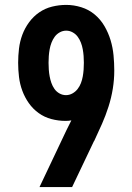

<svg xmlns="http://www.w3.org/2000/svg" viewBox="-20 -763 540 783"><path d="M141 0 251 -232Q256 -242 261 -252Q266 -262 271 -272Q265 -271 259 -270.5Q253 -270 247 -270Q218 -270 189.5 -277.5Q161 -285 137.5 -302Q114 -319 97.5 -342.5Q81 -366 71 -393Q61 -420 57.5 -449Q54 -478 54 -507Q54 -536 57.5 -565Q61 -594 71 -621Q81 -648 98.5 -672Q116 -696 140 -712.5Q164 -729 192.5 -736Q221 -743 250 -743Q281 -743 311.5 -733.5Q342 -724 366 -704Q390 -684 406 -656.5Q422 -629 431 -599Q440 -569 443 -537.5Q446 -506 446 -475Q446 -438 440 -401Q434 -364 422.5 -328Q411 -292 396 -258Q381 -224 365 -190L364 -188L363 -187L274 0ZM249 -375Q263 -375 275.5 -382Q288 -389 296.5 -400Q305 -411 310 -424Q315 -437 317.5 -451Q320 -465 321 -479Q322 -493 322 -507Q322 -521 321 -534.5Q320 -548 317.5 -562Q315 -576 310 -589Q305 -602 297 -613Q289 -624 276.5 -631Q264 -638 250 -638Q236 -638 223.5 -631Q211 -624 203 -613Q195 -602 190 -589Q185 -576 182.5 -562Q180 -548 179 -534.5Q178 -521 178 -507Q178 -493 179 -479Q180 -465 182.5 -451.5Q185 -438 189.5 -425Q194 -412 202 -400.5Q210 -389 222.5 -382Q235 -375 249 -375Z"/></svg>

Font: Iosevka Slab Extrabold
Style: Regular
Weight: 800
Monospace: yes
Designer: Belleve Invis
Foundry: Belleve Invis
Version: Version 11.1.1; ttfautohint (v1.8.3)